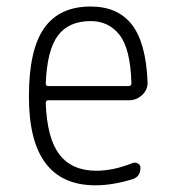

<svg xmlns="http://www.w3.org/2000/svg" viewBox="-20 -550 540 580"><path d="M253.9 -486.3Q187.5 -486.3 154.8 -442.4Q122.1 -398.4 118.2 -297.9Q118.2 -290 126 -290H368.2Q377 -290 377 -298.8Q374 -402.3 341.3 -444.3Q308.6 -486.3 253.9 -486.3ZM268.6 9.8Q66.4 9.8 67.4 -259.8Q67.4 -399.4 113.3 -464.8Q159.2 -530.3 253.9 -530.3Q335.9 -530.3 378.4 -475.6Q420.9 -420.9 425.8 -302.7Q426.8 -279.3 409.7 -263.2Q392.6 -247.1 369.1 -247.1H126Q118.2 -247.1 118.2 -238.3Q122.1 -131.8 159.7 -83Q197.3 -34.2 271.5 -34.2Q322.3 -34.2 380.9 -57.6Q388.7 -60.5 396.5 -56.2Q404.3 -51.8 404.3 -43Q404.3 -16.6 380.9 -8.8Q320.3 9.8 268.6 9.8Z"/></svg>

Font: Rounded Mgen+ 2m light
Style: Regular
Weight: 200
Designer: [Source Han Sans]
Ryoko NISHIZUKA  (kana & ideographs); Paul D. Hunt (Latin, Greek & Cyrillic); Wenlong ZHANG  (bopomofo
Version: Version 1.059.20150602